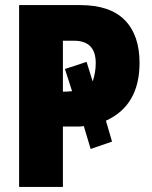

<svg xmlns="http://www.w3.org/2000/svg" viewBox="-20 -734 595 754"><path d="M227 -574H271Q356 -574 356 -486Q356 -450 344 -414L320 -491L235 -463L263 -376Q247 -374 228 -374H227ZM295 -714H55V0H227V-237H272Q282 -237 291 -237Q300 -237 309 -239L336 -149L420 -178L396 -260Q528 -320 528 -487Q528 -596 470 -655Q412 -714 295 -714Z"/></svg>

Font: Noto Sans Display Condensed Black
Style: Regular
Weight: 900
Width: 3
Designer: Monotype Design team
Foundry: Monotype Imaging Inc.
Version: 1.000